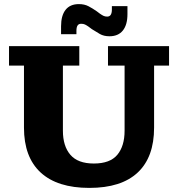

<svg xmlns="http://www.w3.org/2000/svg" viewBox="-20 -907 869 937"><path d="M416 10Q260 10 178.5 -65Q97 -140 97 -284V-587H24V-682H367V-587H287V-269Q287 -194 323.5 -151.5Q360 -109 438 -109Q517 -109 552.5 -151.5Q588 -194 588 -269V-587H507V-682H805V-587H732V-284Q732 -140 652 -65Q572 10 416 10ZM514 -730Q487 -730 467.5 -741Q448 -752 428 -765L412 -777L452 -852L468 -840Q478 -833 485.5 -829.5Q493 -826 503 -826Q515 -826 520.5 -835Q526 -844 526 -860V-877H602V-838Q602 -786 579.5 -758Q557 -730 514 -730ZM278 -779Q278 -831 300 -859Q322 -887 365 -887Q392 -887 412 -876.5Q432 -866 452 -852L468 -840L428 -765L412 -777Q402 -784 394.5 -787.5Q387 -791 376 -791Q364 -791 358.5 -782.5Q353 -774 353 -757V-740H278Z"/></svg>

Font: Montagu Slab 24pt
Style: Bold
Weight: 700
Designer: Florian Karsten
Foundry: Florian Karsten
Version: Version 1.000